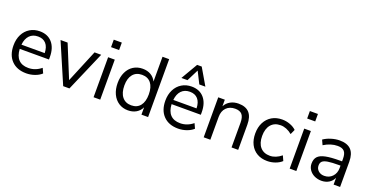

<svg xmlns="http://www.w3.org/2000/svg" viewBox="-29 -1471 4244 2197"><g transform="rotate(20 2092.5 -373.0)"><path d="M483 -231H127Q131 -146 173 -102.5Q215 -59 292 -59Q377 -59 448 -117L475 -58Q443 -28 393 -10.5Q343 7 291 7Q177 7 111.5 -60Q46 -127 46 -245Q46 -320 75 -377.5Q104 -435 156.5 -467Q209 -499 276 -499Q373 -499 428 -435.5Q483 -372 483 -261ZM129 -283H412Q410 -357 375 -396.5Q340 -436 277 -436Q213 -436 174.5 -396Q136 -356 129 -283Z M945 -486H1026L816 0H740L531 -486H617L780 -88Z M1110 0V-487H1191V0ZM1102 -698H1200V-607H1102Z M1774 -705V0H1693V-89Q1671 -43 1628.5 -18Q1586 7 1529 7Q1465 7 1416 -25Q1367 -57 1340 -114.5Q1313 -172 1313 -248Q1313 -323 1340 -380Q1367 -437 1416 -468Q1465 -499 1529 -499Q1586 -499 1628.5 -474Q1671 -449 1693 -403V-705ZM1693 -246Q1693 -335 1654.5 -383Q1616 -431 1545 -431Q1474 -431 1434.5 -383Q1395 -335 1395 -248Q1395 -159 1434.5 -109.5Q1474 -60 1545 -60Q1616 -60 1654.5 -108.5Q1693 -157 1693 -246Z M2332 -231H1976Q1980 -146 2022 -102.5Q2064 -59 2141 -59Q2226 -59 2297 -117L2324 -58Q2292 -28 2242 -10.5Q2192 7 2140 7Q2026 7 1960.5 -60Q1895 -127 1895 -245Q1895 -320 1924 -377.5Q1953 -435 2005.5 -467Q2058 -499 2125 -499Q2222 -499 2277 -435.5Q2332 -372 2332 -261ZM1978 -283H2261Q2259 -357 2224 -396.5Q2189 -436 2126 -436Q2062 -436 2023.5 -396Q1985 -356 1978 -283ZM2053 -551H1979L2097 -753H2153L2271 -551H2197L2125 -694Z M2871 -306V0H2790V-301Q2790 -369 2763.5 -400Q2737 -431 2679 -431Q2612 -431 2572 -390Q2532 -349 2532 -279V0H2451V-487H2531V-407Q2555 -452 2598 -475.5Q2641 -499 2696 -499Q2871 -499 2871 -306Z M2990 -244Q2990 -320 3019.5 -377.5Q3049 -435 3102.5 -467Q3156 -499 3228 -499Q3277 -499 3324 -481.5Q3371 -464 3400 -435L3373 -375Q3304 -431 3233 -431Q3158 -431 3116 -382Q3074 -333 3074 -244Q3074 -156 3116 -108Q3158 -60 3233 -60Q3304 -60 3373 -116L3400 -56Q3369 -27 3322 -10Q3275 7 3225 7Q3153 7 3100 -24Q3047 -55 3018.5 -111.5Q2990 -168 2990 -244Z M3498 0V-487H3579V0ZM3490 -698H3588V-607H3490Z M4112 -307V0H4033V-83Q4014 -40 3975 -16.5Q3936 7 3885 7Q3838 7 3798.5 -12Q3759 -31 3736 -65Q3713 -99 3713 -140Q3713 -195 3741 -225.5Q3769 -256 3833 -269.5Q3897 -283 4011 -283H4033V-316Q4033 -377 4008 -404.5Q3983 -432 3927 -432Q3843 -432 3760 -380L3733 -439Q3771 -466 3824.5 -482.5Q3878 -499 3928 -499Q4021 -499 4066.5 -451.5Q4112 -404 4112 -307ZM4033 -202V-231H4015Q3927 -231 3881 -223.5Q3835 -216 3815.5 -198.5Q3796 -181 3796 -147Q3796 -108 3824.5 -82.5Q3853 -57 3896 -57Q3956 -57 3994.5 -97.5Q4033 -138 4033 -202Z"/></g></svg>

Font: wassup Sans
Style: Regular
Weight: 400
Version: Version 2.001